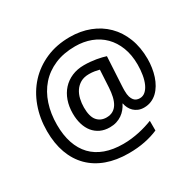

<svg xmlns="http://www.w3.org/2000/svg" viewBox="-170 -904 1206 1183"><g transform="rotate(-30 433.0 -312.5)"><path d="M813 -356.9Q813 -326.7 808.3 -296.1Q803.7 -265.6 794.7 -238Q785.6 -210.4 771.7 -186.8Q757.8 -163.1 739.3 -145.5Q720.7 -127.9 697 -117.9Q673.3 -107.9 645 -107.9Q623 -107.9 605.2 -115.2Q587.4 -122.6 574.7 -134.8Q562 -147 554 -162.8Q545.9 -178.7 543 -195.8H541Q532.2 -177.7 519 -161.6Q505.9 -145.5 488.5 -133.5Q471.2 -121.6 449.5 -114.7Q427.7 -107.9 401.9 -107.9Q364.3 -107.9 335.2 -121.6Q306.2 -135.3 286.1 -159.9Q266.1 -184.6 255.6 -219.2Q245.1 -253.9 245.1 -295.9Q245.1 -345.2 259.5 -386.2Q273.9 -427.2 301 -457Q328.1 -486.8 366.7 -503.4Q405.3 -520 453.1 -520Q475.1 -520 497.1 -518.1Q519 -516.1 539.1 -512.7Q559.1 -509.3 575.9 -505.1Q592.8 -501 604 -497.1L592.8 -293.9Q592.3 -283.2 592 -276.6Q591.8 -270 591.8 -266.1Q591.8 -262.2 591.8 -260.3Q591.8 -258.3 591.8 -256.8Q591.8 -231 596.9 -214.4Q602.1 -197.8 610.4 -188Q618.7 -178.2 629.2 -174.6Q639.6 -170.9 650.9 -170.9Q673.3 -170.9 690.4 -185.8Q707.5 -200.7 719 -226.1Q730.5 -251.5 736.3 -285.6Q742.2 -319.8 742.2 -357.9Q742.2 -427.2 721.2 -481.2Q700.2 -535.2 663.1 -572.3Q626 -609.4 575 -628.7Q523.9 -647.9 463.9 -647.9Q381.3 -647.9 318.4 -620.8Q255.4 -593.8 212.6 -545.2Q169.9 -496.6 147.9 -429.9Q126 -363.3 126 -284.2Q126 -210.4 145.3 -153.3Q164.6 -96.2 201.9 -57.1Q239.3 -18.1 294.7 2Q350.1 22 421.9 22Q451.7 22 480.7 18.6Q509.8 15.1 536.9 9.3Q564 3.4 588.4 -4.2Q612.8 -11.7 633.8 -20V48.8Q591.8 67.4 539.1 78.1Q486.3 88.9 422.9 88.9Q335.4 88.9 266.8 64Q198.2 39.1 150.6 -8.5Q103 -56.2 78.1 -124.8Q53.2 -193.4 53.2 -280.8Q53.2 -372.6 82 -451.9Q110.8 -531.2 164.3 -589.4Q217.8 -647.5 293.7 -680.7Q369.6 -713.9 463.9 -713.9Q540 -713.9 604 -689.2Q668 -664.6 714.6 -618.4Q761.2 -572.3 787.1 -506.1Q813 -439.9 813 -356.9ZM323.2 -293.9Q323.2 -229 347.9 -200Q372.6 -170.9 414.1 -170.9Q440.9 -170.9 460 -181.9Q479 -192.9 491.2 -213.1Q503.4 -233.4 509.8 -261.5Q516.1 -289.6 518.1 -323.2L524.9 -446.8Q511.2 -450.7 492.4 -453.9Q473.6 -457 453.1 -457Q417 -457 392.3 -442.9Q367.7 -428.7 352.3 -405.8Q336.9 -382.8 330.1 -353.5Q323.2 -324.2 323.2 -293.9Z"/></g></svg>

Font: Puppies Kittens
Style: Regular
Weight: 400
Foundry: Ascender Corporation and Peter Mawhorter
Version: Version 0.1